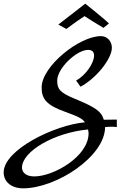

<svg xmlns="http://www.w3.org/2000/svg" viewBox="-45 -834 682 1047"><path d="M592 -182C565 -182 544 -181 521 -181C508 -226 478 -248 364 -295C280 -329 267 -350 267 -394C267 -463 374 -562 435 -562C458 -562 468 -550 468 -531C468 -491 423 -423 370 -395L394 -361C482 -408 565 -515 565 -573C565 -609 540 -637 505 -637C387 -637 182 -472 182 -357C182 -293 210 -260 311 -224C386 -197 405 -186 418 -167C255 -153 -25 -18 -25 106C-25 158 18 193 81 193C262 193 528 19 528 -141C538 -142 552 -143 565 -143C576 -143 586 -142 592 -141ZM142 128C100 128 75 109 75 80C75 -9 252 -111 435 -128C437 -119 438 -111 438 -107C438 19 248 128 142 128ZM273 -700 317 -676C317 -676 372 -718 416 -746C426 -739 476 -708 519 -682L549 -706C528 -728 420 -814 420 -814Z"/></svg>

Font: Marck Script
Style: Regular
Weight: 400
Designer: Denis Masharov, Marck Fogel
Foundry: Denis Masharov
Version: Version 1.002